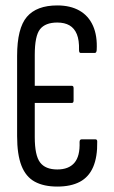

<svg xmlns="http://www.w3.org/2000/svg" viewBox="-20 -681 419 707"><path d="M191 6Q141 6 108 -12Q75 -30 59 -71Q43 -112 43 -180V-475Q43 -577 79 -619Q115 -661 191 -661Q239 -661 272.5 -642Q306 -623 322.5 -586Q339 -549 336 -496Q335 -486 329 -486H277Q271 -486 271 -497Q272 -533 263 -555Q254 -577 236 -587.5Q218 -598 191 -598Q147 -598 127.5 -573.5Q108 -549 108 -479V-365H245Q251 -365 251 -356V-311Q251 -302 245 -302H108V-176Q108 -109 127.5 -83Q147 -57 191 -57Q233 -57 254 -81.5Q275 -106 273 -158Q273 -168 281 -168H331Q338 -168 338 -160Q339 -103 323 -66Q307 -29 274 -11.5Q241 6 191 6Z"/></svg>

Font: Sofia Sans Extra Condensed
Style: Regular
Weight: 400
Designer: Botio Nikoltchev, Ani Petrova
Foundry: lettersoup
Version: Version 4.101